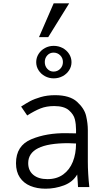

<svg xmlns="http://www.w3.org/2000/svg" viewBox="-20 -1134 640 1164"><path d="M77 -144.5Q77 -251 169.8 -289.8Q262.5 -328.5 384 -326.5L441 -325.5V-348Q441 -380.5 434 -410.2Q427 -440 397.8 -465.5Q368.5 -491 308.5 -491Q261.5 -491 225.2 -476.5Q189 -462 145 -434L108 -488Q139 -508 163.2 -521Q187.5 -534 226.8 -545.5Q266 -557 313.5 -557Q403 -557 447.2 -516.8Q491.5 -476.5 502 -431.5Q512.5 -386.5 512.5 -345V-154Q512.5 -84 521.5 0H453Q452 -11.5 451 -34.5L448 -76Q421.5 -30.5 367.8 -10.2Q314 10 256 10Q204.5 10 164 -6.8Q123.5 -23.5 100.2 -58.2Q77 -93 77 -144.5ZM441 -264Q407.5 -266 393.5 -266Q151 -266 151 -145Q151 -99.5 182.2 -73.8Q213.5 -48 267.5 -48Q324 -48 363 -76.2Q402 -104.5 421.5 -153.2Q441 -202 441 -264ZM199.5 -757Q199.5 -784 213.8 -806.8Q228 -829.5 252.5 -842.8Q277 -856 305.5 -856Q335 -856 359.8 -842.8Q384.5 -829.5 399 -806.8Q413.5 -784 413.5 -757Q413.5 -730.5 399 -708Q384.5 -685.5 359.8 -672.2Q335 -659 305.5 -659Q277 -659 252.5 -672.2Q228 -685.5 213.8 -708Q199.5 -730.5 199.5 -757ZM361.5 -758Q361.5 -782 345 -798.5Q328.5 -815 304.5 -815Q282 -815 266.8 -798.5Q251.5 -782 251.5 -758Q251.5 -733.5 266.8 -716.8Q282 -700 304.5 -700Q328.5 -700 345 -716.8Q361.5 -733.5 361.5 -758ZM216.5 -909 305.5 -1114H399.5L272.5 -909Z"/></svg>

Font: JuliaMono Light
Style: Regular
Weight: 300
Monospace: yes
Designer: cormullion
Foundry: corm
Version: Version 0.054; ttfautohint (v1.8.4)